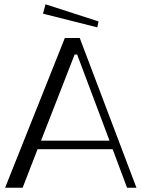

<svg xmlns="http://www.w3.org/2000/svg" viewBox="-20 -878 660 898"><path d="M3.9 0 283.2 -700.2H353L618.2 0H574.2L506.8 -180.2H155.8L85.9 0ZM435.1 -750 181.2 -814 192.9 -857.9 440.9 -777.8ZM171.9 -220.2H492.2L340.8 -623H329.1Z"/></svg>

Font: Ribes
Style: Regular
Weight: 400
Designer: Luigi Gorlero
Foundry: Collletttivo
Version: Version 2.100;Glyphs 3.2 (3217)